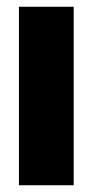

<svg xmlns="http://www.w3.org/2000/svg" viewBox="-20 -548 274 568"><path d="M36 0V-528H198V0Z"/></svg>

Font: Bricolage Grotesque 48pt ExtraBold
Style: Regular
Weight: 800
Designer: Mathieu Triay
Foundry: Atelier Triay
Version: Version 1.000; ttfautohint (v1.8.4.7-5d5b);gftools[0.9.32]